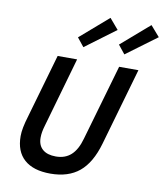

<svg xmlns="http://www.w3.org/2000/svg" viewBox="-99 -1003 942 1098"><g transform="rotate(10 372.0 -453.5)"><path d="M282 -87Q336 -87 370.5 -118.5Q405 -150 423 -215L550 -655H662L533 -206Q500 -91 436 -38Q372 15 268 15Q169 15 116.5 -31.5Q64 -78 64 -167Q64 -190 69.5 -218.5Q75 -247 88 -290L193 -655H306L190 -249Q184 -229 181 -212Q178 -195 178 -178Q178 -134 205 -110.5Q232 -87 282 -87ZM329 -730 289 -780 453 -922 505 -861ZM567 -730 527 -780 691 -922 744 -861Z"/></g></svg>

Font: Intel One Mono Medium
Style: Italic
Weight: 500
Italic angle: -16°
Monospace: yes
Designer: Fred Shallcrass
Foundry: Frere-Jones Type LLC
Version: Version 1.400;hotconv 1.1.0;makeotfexe 2.6.0;FJTRelease1.4